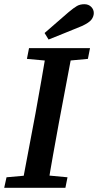

<svg xmlns="http://www.w3.org/2000/svg" viewBox="-29 -893 466 913"><path d="M-9 0 2 -50 136 -62H164L292 -50L282 0ZM73 0 140 -355Q154 -432 167.5 -509.5Q181 -587 194 -664H318L251 -309Q237 -232 223 -154.5Q209 -77 197 0ZM99 -613 109 -664H399L389 -613L259 -601H230ZM183 -736Q212 -761 240.5 -786Q269 -811 297 -835Q322 -856 337 -864.5Q352 -873 372 -873Q392 -873 404.5 -860.5Q417 -848 417 -831Q417 -815 406 -800Q395 -785 360 -769Q321 -753 281.5 -737Q242 -721 202 -705Z"/></svg>

Font: Source Serif 4 18pt SemiBold
Style: Italic
Weight: 600
Italic angle: -12°
Designer: Frank Grießhammer
Foundry: Adobe Systems Incorporated
Version: Version 4.004;hotconv 1.0.116;makeotfexe 2.5.65601